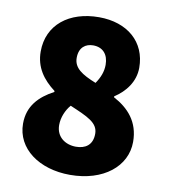

<svg xmlns="http://www.w3.org/2000/svg" viewBox="-76 -711 692 788"><g transform="rotate(10 270.0 -317.0)"><path d="M268 12C407 12 500 -64 500 -166C500 -250 453 -300 391 -333V-337C436 -366 472 -412 472 -470C472 -578 392 -646 274 -646C150 -646 62 -578 62 -466C62 -400 96 -354 146 -316V-312C86 -280 42 -236 42 -162C42 -58 139 12 268 12ZM306 -378C246 -402 212 -424 212 -466C212 -510 239 -528 270 -528C310 -528 334 -502 334 -458C334 -430 324 -404 306 -378ZM272 -106C228 -106 189 -132 189 -182C189 -214 203 -246 222 -268C297 -236 341 -218 341 -172C341 -124 310 -106 272 -106Z"/></g></svg>

Font: Source Sans Pro Black
Style: Regular
Weight: 900
Designer: Paul D. Hunt
Foundry: Adobe Systems Incorporated
Version: Version 3.006;hotconv 1.0.111;makeotfexe 2.5.65597